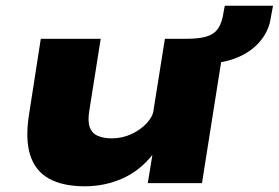

<svg xmlns="http://www.w3.org/2000/svg" viewBox="-20 -642 977 673"><path d="M277 11Q200 11 151.5 -16Q103 -43 85.5 -99.5Q68 -156 82 -242L123 -506H333L293 -254Q287 -218 294.5 -196.5Q302 -175 322.5 -166Q343 -157 372 -157Q408 -157 440.5 -172Q473 -187 494.5 -210.5Q516 -234 518 -255L558 -506H768L688 0H498L515 -104H518Q473 -45 410.5 -17Q348 11 277 11ZM732 -421 631 -494 633 -506Q677 -506 704 -514Q731 -522 745 -543Q759 -564 764 -601L768 -622H937L929 -579Q923 -537 896 -502.5Q869 -468 826.5 -447Q784 -426 732 -421Z"/></svg>

Font: Nunito Sans 7pt Expanded Black
Style: Italic
Weight: 900
Width: 7
Italic angle: -9°
Designer: Vernon Adams
Foundry: Vernon Adams
Version: Version 3.101;gftools[0.9.27]